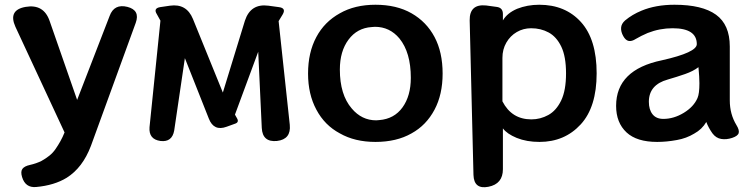

<svg xmlns="http://www.w3.org/2000/svg" viewBox="-20 -587 3177 809"><path d="M73 159Q66 136 74.5 124.5Q83 113 106 108Q133 102 155 91Q173 81 188 69Q203 57 214 41Q225 25 234.5 8Q244 -9 252 -29L45 -474Q13 -545 88 -558Q164 -571 189 -499L305 -166L442 -520Q461 -572 517 -558Q571 -544 552 -491L363 28Q328 120 261 162Q209 194 132 201Q87 205 73 159Z M1068 -369 970 -104 979 -88Q988 -72 971 -66L935 -53Q881 -33 860 -87L759 -342L714 -37Q705 13 656 7Q606 0 610 -51L656 -500L641 -527Q625 -552 655 -557L696 -563Q766 -573 793 -507L919 -197L1012 -500Q1036 -573 1111 -563L1155 -557Q1187 -553 1171 -526L1154 -498L1201 -61Q1207 0 1147 7Q1086 13 1083 -48Z M1562 11Q1475 11 1412 -25Q1348 -59 1313 -125Q1278 -190 1278 -277Q1278 -366 1313 -431Q1347 -495 1412 -531Q1475 -567 1562 -567Q1651 -567 1714 -531Q1777 -495 1811 -431Q1845 -367 1845 -277Q1845 -189 1811 -125Q1776 -59 1714 -25Q1651 11 1562 11ZM1565 -80 1578 -81Q1641 -86 1676 -134.5Q1711 -183 1711 -259Q1711 -366 1663 -425Q1622 -474 1560 -474L1546 -473Q1485 -469 1448.5 -420Q1412 -371 1412 -294Q1412 -188 1462 -130Q1504 -80 1565 -80Z M1959 -501Q1958 -571 2028 -564L2072 -558Q2099 -555 2099 -528V-501Q2117 -532 2159 -550Q2202 -567 2252 -567Q2362 -567 2428 -494Q2494 -421 2494 -278Q2494 -136 2427 -63Q2359 11 2253 11Q2199 11 2157 -6Q2116 -23 2099 -46V126Q2099 188 2038 200Q1977 212 1975 150ZM2219 -84Q2257 -84 2290.5 -102.5Q2324 -121 2344.5 -163.5Q2365 -206 2365 -278Q2365 -349 2345 -390.5Q2325 -432 2292 -450Q2259 -468 2218 -468Q2185 -468 2157.5 -452Q2130 -436 2113.5 -407.5Q2097 -379 2097 -343V-160Q2136 -84 2219 -84Z M2749 11Q2663 11 2620 -29Q2576 -70 2576 -141Q2576 -293 2769 -333Q2916 -366 2916 -401Q2916 -468 2814 -468Q2760 -468 2709 -448Q2681 -436 2659 -423Q2642 -412 2629 -414.5Q2616 -417 2606 -435Q2596 -453 2597 -470Q2598 -487 2614 -501Q2644 -526 2683 -542Q2743 -567 2822 -567Q2939 -567 2997 -525Q3055 -483 3055 -391V-164Q3055 -106 3083 -60Q3096 -39 3092.5 -26.5Q3089 -14 3065 -6Q3041 2 3019 -1.5Q2997 -5 2982 -25Q2965 -49 2956 -73Q2938 -42 2905 -24Q2872 -4 2832 3Q2789 11 2749 11ZM2775 -86Q2819 -86 2861 -111.5Q2903 -137 2919 -174Q2927 -192 2927 -236Q2927 -262 2923 -304Q2901 -287 2866.5 -275Q2832 -263 2794 -252Q2714 -230 2714 -158Q2714 -125 2729.5 -105.5Q2745 -86 2775 -86Z"/></svg>

Font: MaokenZhuyuanTi
Style: Regular
Weight: 400
Designer: Fontworks Inc & LongZhuTi team: ZERO子、时光羊、荆南、频凡、刘鹏、Little White Dog、帆影Magmeta、奈白不弍、白日月球、ChaoTawei、雨三（排名不分先后）
Version: Version 1.000; 20230222